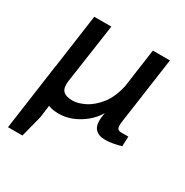

<svg xmlns="http://www.w3.org/2000/svg" viewBox="-158 -619 913 945"><g transform="rotate(30 298.5 -146.5)"><path d="M207 -488 158 -149Q153 -111 168.5 -94Q184 -77 223 -77Q253 -77 291.5 -96Q330 -115 364.5 -158.5Q399 -202 414 -277L392 -103Q372 -69 340.5 -43Q309 -17 272 -2Q235 13 195 13Q147 13 115 -8.5Q83 -30 69 -64.5Q55 -99 61 -137L110 -488ZM540 -488 487 -113Q483 -88 486.5 -74.5Q490 -61 509 -61H550L548 -5Q527 1 503.5 5.5Q480 10 460 10Q421 10 402 -10.5Q383 -31 388 -77L392 -102L391 -116L443 -488ZM147 -75 127 75 96 195H14L67 -184Z"/></g></svg>

Font: Exo 2 Medium
Style: Italic
Weight: 500
Italic angle: -8°
Designer: Natanael Gama
Foundry: Natanael Gama
Version: Version 2.010